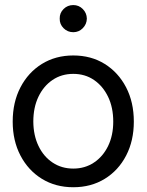

<svg xmlns="http://www.w3.org/2000/svg" viewBox="-20 -747 591 774"><path d="M275.4 7.8Q204.1 7.8 148.9 -26.1Q93.8 -60.1 62.5 -119.9Q31.2 -179.7 31.2 -256.8Q31.2 -335 62.5 -395Q93.8 -455.1 148.9 -489.3Q204.1 -523.4 275.4 -523.4Q347.2 -523.4 402.1 -489.3Q457 -455.1 488.3 -395Q519.5 -335 519.5 -256.8Q519.5 -179.7 488.5 -119.9Q457.5 -60.1 402.3 -26.1Q347.2 7.8 275.4 7.8ZM275.4 -67.4Q322.3 -67.4 358.6 -91.6Q395 -115.7 415.8 -158.4Q436.5 -201.2 436.5 -256.8Q436.5 -313.5 415.8 -356.7Q395 -399.9 358.9 -424.6Q322.8 -449.2 275.4 -449.2Q228 -449.2 191.7 -424.6Q155.3 -399.9 134.8 -356.7Q114.3 -313.5 114.3 -256.8Q114.7 -201.2 135.3 -158.4Q155.8 -115.7 192.1 -91.6Q228.5 -67.4 275.4 -67.4ZM275.4 -617.2Q252.4 -617.2 236.3 -633.3Q220.2 -649.4 220.7 -671.9Q220.2 -694.8 236.3 -710.7Q252.4 -726.6 275.4 -726.6Q297.9 -726.6 313.7 -710.7Q329.6 -694.8 330.1 -671.9Q329.6 -649.4 313.7 -633.3Q297.9 -617.2 275.4 -617.2Z"/></svg>

Font: Inter Display V
Style: Regular
Weight: 400
Designer: Rasmus Andersson
Foundry: rsms
Version: Version 3.015;git-src